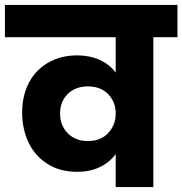

<svg xmlns="http://www.w3.org/2000/svg" viewBox="-37 -760 741 780"><path d="M-17 -740C-17 -740 -17 -609 -17 -609C-17 -609 433 -609 433 -609C433 -609 433 -465 433 -465C433 -465 433 -465 433 -465C416 -488 394 -505 367 -517C340 -529 310 -535 277 -535C277 -535 277 -535 277 -535C232 -535 192 -525 158 -505C124 -485 98 -458 80 -423C62 -388 53 -348 53 -303C53 -303 53 -303 53 -303C53 -257 62 -216 80 -179C98 -142 124 -114 158 -93C191 -72 231 -62 277 -62C277 -62 277 -62 277 -62C311 -62 341 -68 368 -81C394 -93 416 -111 433 -134C433 -134 433 0 433 0C433 0 586 0 586 0C586 0 586 -609 586 -609C586 -609 684 -609 684 -609C684 -609 684 -740 684 -740C684 -740 -17 -740 -17 -740ZM320 -187C320 -187 320 -187 320 -187C287 -187 260 -197 239 -218C218 -239 207 -266 207 -299C207 -299 207 -299 207 -299C207 -332 218 -358 239 -379C260 -399 287 -409 320 -409C320 -409 320 -409 320 -409C355 -409 383 -398 403 -377C423 -356 433 -330 433 -299C433 -299 433 -298 433 -298C433 -298 433 -298 433 -298C433 -268 423 -242 403 -220C383 -198 355 -187 320 -187Z"/></svg>

Font: Girnar Poppins
Style: Bold
Weight: 500
Designer: Ninad Kale (Devanagari), Jonny Pinhorn (Latin)
Foundry: Indian Type Foundry
Version: ""